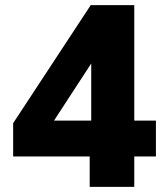

<svg xmlns="http://www.w3.org/2000/svg" viewBox="-20 -725 640 745"><path d="M328 0V-118H31V-247L332 -705H501V-257H585V-118H501V0ZM334 -257V-494H344L170 -227L164 -257Z"/></svg>

Font: Nunito Sans 9pt Black
Style: Regular
Weight: 900
Version: Version 3.101;gftools[0.9.27]